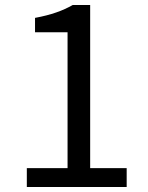

<svg xmlns="http://www.w3.org/2000/svg" viewBox="-20 -753 595 773"><path d="M88 0H490V-76H343V-733H273C233 -710 186 -693 121 -681V-623H252V-76H88Z"/></svg>

Font: ChiuKong Gothic CL
Style: Regular
Weight: 400
Designer: Ryoko NISHIZUKA 西塚涼子 (kana, bopomofo & ideographs); Paul D. Hunt (Latin, Greek & Cyrillic); Sandoll Communications 산돌커뮤니
Foundry: Adobe
Version: Version 1.300